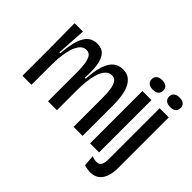

<svg xmlns="http://www.w3.org/2000/svg" viewBox="-169 -943 1354 1354"><g transform="rotate(45 508.0 -265.5)"><path d="M40 0V-254.7L38 -522H121.3L107.3 -301H116.7Q122.7 -386.3 140 -437.8Q157.3 -489.3 185.8 -511.8Q214.3 -534.3 254.7 -534.3Q299.7 -534.3 324.2 -507Q348.7 -479.7 357 -427.8Q365.3 -376 360.7 -301H370Q375 -385.7 392.7 -436.8Q410.3 -488 439.8 -511.2Q469.3 -534.3 510.3 -534.3Q547 -534.3 571.3 -517.3Q595.7 -500.3 610.8 -470.2Q626 -440 632.8 -398.5Q639.7 -357 639.7 -308.7V0H549.7V-291Q549.7 -343 543.5 -378.2Q537.3 -413.3 523.5 -431.2Q509.7 -449 484.3 -449Q451.3 -449 428.7 -418.5Q406 -388 394.8 -329.8Q383.7 -271.7 383.7 -188V0H295V-291.3Q295 -342.3 288.8 -377.5Q282.7 -412.7 269.2 -430.8Q255.7 -449 231 -449Q198.7 -449 176.5 -419.2Q154.3 -389.3 142.2 -330.8Q130 -272.3 130 -186.7V0Z M714.3 0V-522H804.3V0ZM758.2 -580.3Q731.3 -580.3 716.3 -593Q701.3 -605.7 701.3 -628Q701.3 -651 716.8 -663.2Q732.3 -675.3 758.3 -675.3Q786.7 -675.3 801.5 -663.3Q816.3 -651.3 816.3 -627.5Q816.3 -604.3 801.3 -592.3Q786.3 -580.3 758.2 -580.3Z M859.3 144Q846.3 144 831 141.7Q815.7 139.3 798.3 134L791.3 51.7Q840.7 68.7 863.3 54.7Q886 40.7 886 -12.7V-522H977.3V-18.3Q977.3 21.3 969.3 51.7Q961.3 82 946.2 102.8Q931 123.7 909.3 133.8Q887.7 144 859.3 144ZM931.5 -580.3Q904.6 -580.3 889.6 -593Q874.7 -605.7 874.7 -628Q874.7 -651 890.2 -663.2Q905.7 -675.3 931.7 -675.3Q960 -675.3 974.9 -663.3Q989.7 -651.3 989.7 -627.5Q989.7 -604.3 974.7 -592.3Q959.7 -580.3 931.5 -580.3Z"/></g></svg>

Font: Bricolage Grotesque 96pt ExtraBold SemiCondensed
Style: Regular
Weight: 800
Width: 4
Version: Version 1.001;gftools[0.9.33.dev8+g029e19f]